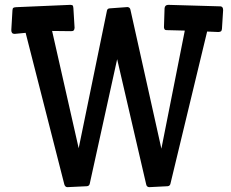

<svg xmlns="http://www.w3.org/2000/svg" viewBox="-20 -773 957 797"><path d="M40.5 -632.3Q26.9 -632.3 26.9 -647.9L31.7 -730Q32.2 -738.3 35.4 -740.5Q38.6 -742.7 46.9 -743.2L272.9 -752.9Q281.2 -752.4 282.7 -748.8Q284.2 -745.1 284.7 -738.3L289.6 -657.2Q288.6 -648.9 285.6 -646.2Q282.7 -643.6 274.9 -643.6L196.3 -644.5L306.6 -157.7L423.8 -728Q425.3 -737.8 435.5 -738.3L509.3 -743.7Q519.5 -742.7 521.5 -732.4L649.9 -155.8L747.1 -646L671.9 -647.9Q666 -647.9 663.8 -650.4Q661.6 -652.8 660.6 -659.2L663.1 -738.3Q664.1 -752 677.7 -752.9L895.5 -746.6Q906.2 -745.6 906.2 -731L901.4 -654.3Q900.9 -646.5 897.9 -643.6Q895 -640.6 886.7 -640.1L839.8 -642.1L687.5 -10.3Q685.5 -1 675.8 0L599.1 3.9Q588.9 2.9 586.9 -7.3L466.3 -527.3L352.5 -10.3Q350.6 -1 340.8 0L259.3 3.9Q250.5 3.4 247.1 -7.3L86.4 -636.7Z"/></svg>

Font: Wellfleet
Style: Regular
Weight: 400
Designer: Riccardo De Franceschi
Foundry: Riccardo De Franceschi
Version: Version 1.002